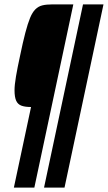

<svg xmlns="http://www.w3.org/2000/svg" viewBox="-20 -708 490 872"><path d="M43 144 121 -222Q94 -222 77.5 -228Q61 -234 53.5 -250.5Q46 -267 46 -298Q46 -322 52.5 -360.5Q59 -399 71 -454Q84 -517 95 -559Q106 -601 116.5 -626.5Q127 -652 140.5 -665.5Q154 -679 172 -683.5Q190 -688 216 -688H313L136 144ZM180 144 357 -688H450L273 144Z"/></svg>

Font: Saira ExtraCondensed
Style: Bold Italic
Weight: 700
Width: 2
Italic angle: -12°
Designer: Hector Gatti with collaboration of the Omnibus-Type team
Foundry: Omnibus-Type
Version: Version 1.101